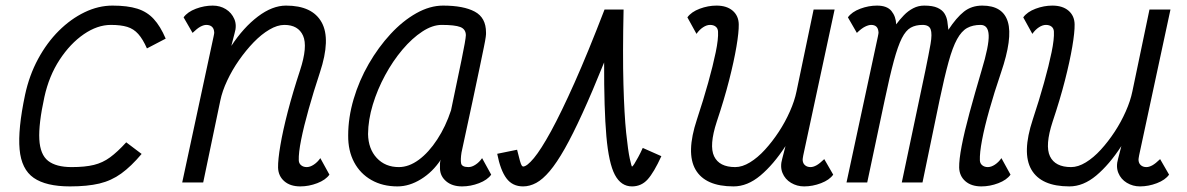

<svg xmlns="http://www.w3.org/2000/svg" viewBox="-20 -652 4240 686"><path d="M431 -143.5 486 -102Q448.5 -57.5 413.2 -32Q378 -6.5 335 3.8Q292 14 230 14Q144.5 14 100.5 -16.5Q56.5 -47 50 -118.5Q43.5 -190 69.5 -313Q84.5 -383 116 -441.2Q147.5 -499.5 190.2 -542Q233 -584.5 282.2 -608.2Q331.5 -632 382 -632Q435.5 -632 470.5 -621Q505.5 -610 529.2 -584.2Q553 -558.5 572 -514L505 -479Q490.5 -512 474 -530.5Q457.5 -549 434.5 -556Q411.5 -563 376 -563Q328 -563 279.5 -529.8Q231 -496.5 193 -438.5Q155 -380.5 138.5 -305Q117.5 -208.5 120.5 -154Q123.5 -99.5 152 -77.2Q180.5 -55 236 -55Q284 -55 315.5 -62.8Q347 -70.5 373.2 -89.8Q399.5 -109 431 -143.5Z M1124.5 -87 1157 -28Q1143.5 -9 1113.5 2.5Q1083.5 14 1053 14Q1017 14 995.8 -4.5Q974.5 -23 973.5 -53Q973 -81.5 981.8 -133Q990.5 -184.5 1008.2 -253Q1026 -321.5 1052 -400.5Q1080 -486 1062.8 -524.5Q1045.5 -563 996 -563Q971 -563 942.5 -546.2Q914 -529.5 886.2 -500.8Q858.5 -472 834 -437Q809.5 -402 791.8 -364.2Q774 -326.5 767 -292L706 0H631L743 -521Q743.5 -525 744.8 -530Q746 -535 745 -539.5Q744 -550.5 736.8 -556.8Q729.5 -563 717 -563Q708 -563 696.2 -556.8Q684.5 -550.5 668 -534.5L636 -590Q650 -609.5 680 -620.8Q710 -632 740 -632Q766.5 -632 787 -619.2Q807.5 -606.5 817.2 -584Q827 -561.5 818 -532.5L806.5 -488Q850 -554 901.5 -593Q953 -632 1002 -632Q1096 -632 1129.2 -572.2Q1162.5 -512.5 1123 -393Q1100 -323.5 1082.8 -262Q1065.5 -200.5 1056 -153Q1046.5 -105.5 1047.5 -79Q1048 -68 1056 -61.5Q1064 -55 1076 -55Q1088 -55 1101.2 -63.8Q1114.5 -72.5 1124.5 -87Z M1702.5 -87 1735 -28Q1721.5 -9 1691.5 2.5Q1661.5 14 1631 14Q1596 14 1574.5 -4Q1553 -22 1552 -49Q1551.5 -58 1552 -67.8Q1552.5 -77.5 1555 -81.5Q1526 -37.5 1484.2 -11.8Q1442.5 14 1400 14Q1347 14 1307 -8.8Q1267 -31.5 1245.2 -72.5Q1223.5 -113.5 1224 -168Q1224 -232 1243.5 -298Q1263 -364 1297.5 -423.8Q1332 -483.5 1375.5 -530.5Q1419 -577.5 1467.5 -604.8Q1516 -632 1563 -632Q1636 -632 1676.2 -610.5Q1716.5 -589 1716.5 -536Q1717 -531.5 1715.5 -520Q1714 -508.5 1708.8 -483.2Q1703.5 -458 1694 -411.5Q1684.5 -365 1668.5 -290.8Q1652.5 -216.5 1629 -107.5Q1625 -82 1627.5 -68.5Q1630 -55 1654 -55Q1666 -55 1679.2 -63.8Q1692.5 -72.5 1702.5 -87ZM1405 -55Q1441 -55 1476.5 -81.2Q1512 -107.5 1542.2 -153.8Q1572.5 -200 1591.5 -258Q1614.5 -367 1629.2 -438.8Q1644 -510.5 1644.5 -526.5Q1644 -548 1624.5 -555.5Q1605 -563 1558 -563Q1525 -563 1488.8 -539.2Q1452.5 -515.5 1418 -474.8Q1383.5 -434 1356 -383.2Q1328.5 -332.5 1312 -278.2Q1295.5 -224 1295 -173Q1296 -120 1326.2 -87.5Q1356.5 -55 1405 -55Z M2276.5 -123.5 2343 -94Q2316.5 -36 2294 -11Q2271.5 14 2238 14Q2199 14 2177 -27.2Q2155 -68.5 2146.5 -165.5Q2138 -262.5 2138.5 -429Q2096 -323.5 2061.2 -247.5Q2026.5 -171.5 1997.8 -120.8Q1969 -70 1944 -40.5Q1919 -11 1895.8 1.5Q1872.5 14 1849 14Q1811 14 1789.5 -14.8Q1768 -43.5 1756.5 -102.5L1827.5 -117Q1834 -90 1837.8 -77Q1841.5 -64 1844.2 -60.5Q1847 -57 1849 -57Q1862.5 -57 1887.5 -87Q1912.5 -117 1948.8 -183.2Q1985 -249.5 2032.8 -356.5Q2080.5 -463.5 2140 -618H2208Q2204.5 -458.5 2207.5 -350.5Q2210.5 -242.5 2217.2 -177.8Q2224 -113 2230.2 -85Q2236.5 -57 2238 -57Q2240.5 -57 2246.2 -66.2Q2252 -75.5 2260.2 -90.5Q2268.5 -105.5 2276.5 -123.5Z M2468.5 -531 2436 -590Q2450 -609.5 2480 -620.8Q2510 -632 2540 -632Q2576.5 -632 2597.8 -613.8Q2619 -595.5 2619.5 -565Q2620 -537 2611.2 -485.2Q2602.5 -433.5 2585 -365Q2567.5 -296.5 2541 -217.5Q2513 -132 2531.5 -93.5Q2550 -55 2607 -55Q2632 -55 2659.5 -71.8Q2687 -88.5 2713.2 -117.2Q2739.5 -146 2762.5 -181Q2785.5 -216 2802.2 -253.8Q2819 -291.5 2826 -326L2887 -618H2962L2850 -97Q2849.5 -93 2848.5 -88Q2847.5 -83 2848 -78.5Q2849 -67.5 2856.8 -61.2Q2864.5 -55 2876 -55Q2885.5 -55 2897 -61.2Q2908.5 -67.5 2925 -83.5L2957 -28Q2943.5 -9 2913.5 2.5Q2883.5 14 2853 14Q2827.5 14 2806.2 1.2Q2785 -11.5 2775.8 -34Q2766.5 -56.5 2775 -85.5L2786.5 -130Q2743.5 -64 2697 -25Q2650.5 14 2601 14Q2500 14 2465.2 -45.8Q2430.5 -105.5 2470 -225Q2493 -294.5 2510.2 -356.2Q2527.5 -418 2537.2 -465.2Q2547 -512.5 2545.5 -539Q2545 -550.5 2537.2 -556.8Q2529.5 -563 2517 -563Q2505 -563 2492 -554.5Q2479 -546 2468.5 -531Z M3486.5 14Q3450.5 14 3429.2 -4.5Q3408 -23 3407 -53Q3406.5 -81 3416 -130.8Q3425.5 -180.5 3444 -248.8Q3462.5 -317 3487 -400Q3514 -489 3512.5 -526Q3511 -563 3483.5 -563Q3455.5 -563 3435.5 -552Q3415.5 -541 3399.5 -512Q3383.5 -483 3369 -430.2Q3354.5 -377.5 3337 -294.5L3276 0H3202L3286 -398.5Q3298.5 -459 3304.8 -495Q3311 -531 3305.2 -547Q3299.5 -563 3276 -563Q3251.5 -563 3234 -553.2Q3216.5 -543.5 3202.2 -515.5Q3188 -487.5 3173.5 -434Q3159 -380.5 3140.5 -292.5L3078.5 0H3004.5L3116.5 -521Q3117 -525 3118.2 -530Q3119.5 -535 3118.5 -539.5Q3116 -563 3092.5 -563Q3083.5 -563 3070.8 -556.8Q3058 -550.5 3041.5 -534.5L3009.5 -590Q3023.5 -609.5 3053.5 -620.8Q3083.5 -632 3113.5 -632Q3149.5 -632 3165.2 -612.5Q3181 -593 3182 -565Q3194.5 -582 3209.5 -597.5Q3224.5 -613 3242.8 -622.5Q3261 -632 3282 -632Q3312.5 -632 3329.5 -624.2Q3346.5 -616.5 3354.5 -603.8Q3362.5 -591 3364.8 -575.5Q3367 -560 3368.5 -545.5Q3397 -589 3424.2 -610.5Q3451.5 -632 3489.5 -632Q3563.5 -632 3581 -573.8Q3598.5 -515.5 3556.5 -392.5Q3532 -320.5 3514.8 -259.2Q3497.5 -198 3488.8 -151.8Q3480 -105.5 3481 -79Q3481.5 -68 3489.5 -61.5Q3497.5 -55 3509.5 -55Q3521.5 -55 3534.8 -63.8Q3548 -72.5 3558 -87L3590.5 -28Q3577 -9 3547 2.5Q3517 14 3486.5 14Z M3668.5 -531 3636 -590Q3650 -609.5 3680 -620.8Q3710 -632 3740 -632Q3776.5 -632 3797.8 -613.8Q3819 -595.5 3819.5 -565Q3820 -537 3811.2 -485.2Q3802.5 -433.5 3785 -365Q3767.5 -296.5 3741 -217.5Q3713 -132 3731.5 -93.5Q3750 -55 3807 -55Q3832 -55 3859.5 -71.8Q3887 -88.5 3913.2 -117.2Q3939.5 -146 3962.5 -181Q3985.5 -216 4002.2 -253.8Q4019 -291.5 4026 -326L4087 -618H4162L4050 -97Q4049.5 -93 4048.5 -88Q4047.5 -83 4048 -78.5Q4049 -67.5 4056.8 -61.2Q4064.5 -55 4076 -55Q4085.5 -55 4097 -61.2Q4108.5 -67.5 4125 -83.5L4157 -28Q4143.5 -9 4113.5 2.5Q4083.5 14 4053 14Q4027.5 14 4006.2 1.2Q3985 -11.5 3975.8 -34Q3966.5 -56.5 3975 -85.5L3986.5 -130Q3943.5 -64 3897 -25Q3850.5 14 3801 14Q3700 14 3665.2 -45.8Q3630.5 -105.5 3670 -225Q3693 -294.5 3710.2 -356.2Q3727.5 -418 3737.2 -465.2Q3747 -512.5 3745.5 -539Q3745 -550.5 3737.2 -556.8Q3729.5 -563 3717 -563Q3705 -563 3692 -554.5Q3679 -546 3668.5 -531Z"/></svg>

Font: Victor Mono Thin
Style: Italic
Weight: 100
Italic angle: -12°
Monospace: yes
Designer: Rune Bjørnerås
Version: Version 1.561;gftools[0.9.30]